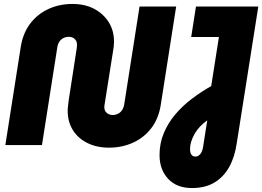

<svg xmlns="http://www.w3.org/2000/svg" viewBox="-20 -733 1325 970"><path d="M531 13Q469 13 421.5 -10.5Q374 -34 348 -76Q322 -118 322 -173Q322 -185 324 -200Q326 -215 327 -226L367 -485Q368 -490 368.5 -496Q369 -502 369 -508Q369 -525 357.5 -536Q346 -547 328 -547Q313 -547 301 -541Q289 -535 281 -524Q273 -513 270 -497L192 0H7L85 -497Q96 -565 132 -613Q168 -661 223.5 -687Q279 -713 346 -713Q409 -713 455.5 -688.5Q502 -664 529 -621.5Q556 -579 556 -522Q556 -510 554.5 -497Q553 -484 551 -474L510 -215Q509 -209 508 -203Q507 -197 507 -192Q507 -173 519.5 -162.5Q532 -152 549 -152Q563 -152 575.5 -158Q588 -164 596 -175.5Q604 -187 607 -202L685 -700H870L792 -202Q781 -133 744 -85Q707 -37 651.5 -12Q596 13 531 13ZM950 217Q873 217 829.5 170.5Q786 124 786 50Q786 -9 807.5 -60.5Q829 -112 866 -155.5Q903 -199 950 -234.5Q997 -270 1047 -298L1086 -546H946L970 -700H1285L1176 -9Q1166 60 1138 110.5Q1110 161 1063.5 189Q1017 217 950 217ZM967 58Q977 58 985 52Q993 46 998.5 35Q1004 24 1006 9L1027 -125Q1007 -111 990.5 -93.5Q974 -76 963 -56.5Q952 -37 946 -17.5Q940 2 940 20Q940 38 947 48Q954 58 967 58Z"/></svg>

Font: MuseoModerno Thin ExtraBold
Style: Italic
Weight: 800
Italic angle: -9°
Version: Version 1.003